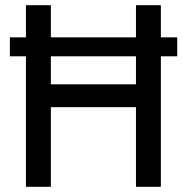

<svg xmlns="http://www.w3.org/2000/svg" viewBox="-20 -720 704 740"><path d="M176 -307V0H80V-700H176V-395H504V-700H600V0H504V-307ZM663 -503H18V-576H663Z"/></svg>

Font: Rilu
Style: Bold
Weight: 500
Designer: Alí Sinisterra
Foundry: Alí Sinisterra
Version: ""